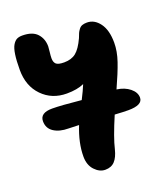

<svg xmlns="http://www.w3.org/2000/svg" viewBox="-146 -630 849 994"><g transform="rotate(-20 279.0 -133.0)"><path d="M262.2 267.1Q230.5 267.1 204.3 239Q178.2 210.9 178.2 164.1Q178.2 89.4 212.9 2.9Q163.1 1 155.8 1Q106.4 1 75.2 -19.5Q43.9 -40 43.9 -79.1Q43.9 -125 110.8 -125Q158.7 -125 270 -113.8Q292.5 -157.7 305.2 -189Q267.1 -171.9 210 -171.9Q128.4 -171.9 75.2 -226.6Q22 -281.2 22 -370.1Q22 -420.9 26.9 -454.1Q31.7 -487.3 42 -504.2Q52.2 -521 64.2 -527.1Q76.2 -533.2 94.2 -533.2Q150.4 -533.2 176.3 -504.9Q202.1 -476.6 202.1 -434.1Q202.1 -426.8 199.5 -405.3Q196.8 -383.8 196.8 -370.1Q196.8 -349.1 207.8 -338.6Q218.8 -328.1 252 -328.1Q292 -328.1 317.1 -348.1Q342.3 -368.2 366.2 -419.9Q373 -438 376.2 -445.3Q379.4 -452.6 387.2 -463.4Q395 -474.1 405.8 -478Q416.5 -481.9 432.1 -481.9Q473.1 -481.9 501.5 -443.4Q529.8 -404.8 529.8 -335.9Q529.8 -288.1 511.7 -235.1Q493.7 -182.1 458 -104Q501.5 -98.1 529.8 -75Q558.1 -51.8 558.1 -22.9Q558.1 18.1 479 18.1Q453.1 18.1 404.8 15.1Q357.4 126 344.2 184.1Q334 225.6 314.7 246.3Q295.4 267.1 262.2 267.1Z"/></g></svg>

Font: Shantell Sans Irregular
Style: Regular
Weight: 800
Designer: Stephen Nixon, Anya Danilova, Shantell Martin
Foundry: Arrow Type
Version: Version 1.006;[9816181b4]